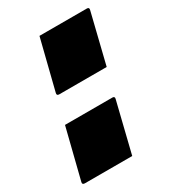

<svg xmlns="http://www.w3.org/2000/svg" viewBox="-145 -642 642 720"><g transform="rotate(-30 176.5 -282.0)"><path d="M299 -337H94Q82 -337 85 -348L139 -564H344Q355 -564 352 -553ZM215 0H10Q-2 0 1 -11L55 -227H260Q271 -227 268 -216Z"/></g></svg>

Font: Recursive Sn Lnr St Blk
Style: Italic
Weight: 900
Italic angle: -15°
Version: Version 1.079;hotconv 1.0.112;makeotfexe 2.5.65598; ttfautoh